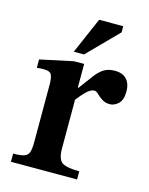

<svg xmlns="http://www.w3.org/2000/svg" viewBox="-105 -748 635 816"><g transform="rotate(15 212.0 -340.0)"><path d="M314 0H23V-36Q56 -36 71.5 -41.5Q87 -47 92 -62Q97 -77 97 -105V-361Q97 -388 90.5 -402Q84 -416 57 -416Q42 -416 34 -415Q26 -414 26 -414V-451L171 -482H216V-378H219Q246 -414 264 -438.5Q282 -463 301.5 -475.5Q321 -488 350 -488Q385 -488 402.5 -468.5Q420 -449 420 -416Q420 -378 402.5 -361.5Q385 -345 365 -345Q345 -345 330.5 -354.5Q316 -364 306 -374Q296 -384 289 -384Q272 -384 253.5 -366Q235 -348 218 -325V-111Q218 -63 238.5 -49.5Q259 -36 314 -36ZM205 -521H160L229 -680H335V-653Z"/></g></svg>

Font: STIX Two Text SemiBold
Style: Regular
Weight: 600
Designer: Ross Mills, John Hudson & Paul Hanslow, Tiro Typeworks Ltd; with prior portions MicroPress Inc., and Coen Hoffman.
Foundry: Tiro Typeworks Ltd
Version: Version 2.13 b171